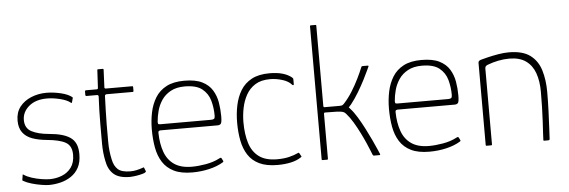

<svg xmlns="http://www.w3.org/2000/svg" viewBox="-47 -854 2980 1005"><g transform="rotate(-5 1443.0 -351.5)"><path d="M41 -60Q41 -62 42.5 -62Q44 -62 46 -60Q62 -49 87 -41Q112 -33 137.5 -29Q163 -25 180 -25Q214 -25 244.5 -37Q275 -49 294 -75Q313 -101 313 -142Q313 -189 281 -207Q249 -225 181 -231Q139 -235 107 -246.5Q75 -258 57 -282Q39 -306 39 -345Q39 -388 61.5 -417Q84 -446 121.5 -461.5Q159 -477 202 -477Q237 -477 276 -468Q315 -459 336 -442Q337 -441 337 -440Q337 -439 337 -437L331 -415Q329 -410 324 -415Q307 -429 270.5 -438Q234 -447 202 -447Q142 -447 107 -417Q72 -387 72 -345Q72 -302 106 -284Q140 -266 198 -261Q234 -258 261.5 -250.5Q289 -243 308 -230Q327 -217 336.5 -195.5Q346 -174 346 -142Q346 -100 331 -72Q316 -44 290.5 -27Q265 -10 234.5 -2.5Q204 5 173 5Q160 5 135 1Q110 -3 84 -10.5Q58 -18 41 -28Q38 -30 37 -31Q36 -32 37 -35Z M600 0Q542 0 514 -25Q486 -50 478 -96Q469 -139 469 -187Q469 -235 469 -287Q469 -324 470 -360.5Q471 -397 473 -433Q473 -442 465 -442H408Q407 -442 405.5 -444Q404 -446 404 -446V-468Q404 -468 405.5 -470Q407 -472 408 -472H465Q469 -472 471 -473.5Q473 -475 473 -480L478 -572Q478 -576 481 -576H507Q509 -576 510 -575Q511 -574 511 -572L507 -481Q506 -477 508 -474.5Q510 -472 514 -472H653Q655 -472 656 -471Q657 -470 657 -468V-446Q657 -446 656 -444Q655 -442 653 -442H514Q512 -442 509 -440Q506 -438 506 -433Q505 -396 503.5 -358.5Q502 -321 502 -283Q502 -239 502 -192Q502 -145 512 -100Q519 -65 539 -47Q559 -29 605 -29Q621 -29 637 -32.5Q653 -36 670 -42Q674 -44 675.5 -43.5Q677 -43 678 -40L684 -25Q686 -21 684 -19Q682 -17 677 -14Q667 -10 650.5 -6.5Q634 -3 619.5 -1.5Q605 0 600 0Z M735 -237Q735 -284 744 -327Q753 -370 774 -404Q795 -438 832 -457.5Q869 -477 926 -477Q985 -477 1020 -459.5Q1055 -442 1073 -412.5Q1091 -383 1097 -347.5Q1103 -312 1103 -276Q1103 -242 1097 -235.5Q1091 -229 1080 -229H779Q778 -229 773 -227.5Q768 -226 768 -216Q769 -160 784.5 -116.5Q800 -73 835 -49Q870 -25 927 -25Q961 -25 1001 -32Q1041 -39 1072 -55Q1077 -58 1080.5 -58.5Q1084 -59 1086 -55L1093 -41Q1094 -39 1093.5 -37.5Q1093 -36 1090 -34Q1059 -15 1016 -5Q973 5 927 5Q868 5 830.5 -13.5Q793 -32 772 -65Q751 -98 743 -142Q735 -186 735 -237ZM1069 -281Q1069 -322 1058.5 -360Q1048 -398 1017.5 -422.5Q987 -447 926 -447Q882 -447 852 -430.5Q822 -414 804.5 -388Q787 -362 779 -332Q771 -302 769 -275Q769 -268 770.5 -264.5Q772 -261 781 -261H1048Q1059 -261 1064 -264.5Q1069 -268 1069 -281Z M1375 5Q1317 5 1279.5 -13Q1242 -31 1221 -63.5Q1200 -96 1191.5 -139.5Q1183 -183 1183 -234Q1183 -281 1192 -324.5Q1201 -368 1222 -402.5Q1243 -437 1280 -457Q1317 -477 1374 -477Q1414 -477 1443 -468.5Q1472 -460 1491 -444Q1495 -440 1495.5 -438.5Q1496 -437 1496 -432V-409Q1496 -404 1493 -404Q1490 -404 1487 -407Q1471 -426 1438.5 -436Q1406 -446 1374 -446Q1327 -446 1296.5 -427Q1266 -408 1248.5 -376.5Q1231 -345 1223.5 -307.5Q1216 -270 1216 -233Q1216 -171 1230.5 -124Q1245 -77 1280 -51Q1315 -25 1375 -25Q1411 -25 1438 -31.5Q1465 -38 1486 -48Q1490 -51 1493 -47L1502 -31Q1504 -28 1502.5 -26.5Q1501 -25 1499 -24Q1477 -9 1445 -2Q1413 5 1375 5Z M1607 -4V-704Q1607 -708 1611 -708H1636Q1640 -708 1640 -704V-281Q1640 -279 1641 -277Q1642 -275 1646 -275Q1666 -275 1685 -275Q1704 -275 1723 -275Q1733 -275 1738 -276.5Q1743 -278 1750 -286Q1773 -311 1793 -343Q1813 -375 1829 -407.5Q1845 -440 1855 -465Q1857 -470 1858.5 -471Q1860 -472 1863 -472H1889Q1892 -472 1893.5 -471Q1895 -470 1893 -466Q1893 -466 1884.5 -447.5Q1876 -429 1861 -399.5Q1846 -370 1826.5 -337.5Q1807 -305 1785 -277Q1781 -273 1778 -269.5Q1775 -266 1772 -262Q1774 -261 1776 -259Q1778 -257 1779 -255Q1796 -237 1814 -207.5Q1832 -178 1849.5 -144Q1867 -110 1881 -80Q1895 -50 1903.5 -30Q1912 -10 1913 -8Q1917 0 1910 0Q1907 0 1903.5 0Q1900 0 1896.5 0Q1893 0 1889.5 0Q1886 0 1883 0Q1879 0 1878 -0.5Q1877 -1 1874 -7Q1874 -7 1867.5 -23.5Q1861 -40 1849.5 -66.5Q1838 -93 1823 -123Q1808 -153 1791 -181.5Q1774 -210 1756 -230Q1750 -238 1740.5 -241.5Q1731 -245 1710 -246Q1689 -247 1646 -247Q1640 -247 1640 -240V-4Q1640 0 1636 0H1611Q1607 0 1607 -4Z M1981 -237Q1981 -284 1990 -327Q1999 -370 2020 -404Q2041 -438 2078 -457.5Q2115 -477 2172 -477Q2231 -477 2266 -459.5Q2301 -442 2319 -412.5Q2337 -383 2343 -347.5Q2349 -312 2349 -276Q2349 -242 2343 -235.5Q2337 -229 2326 -229H2025Q2024 -229 2019 -227.5Q2014 -226 2014 -216Q2015 -160 2030.5 -116.5Q2046 -73 2081 -49Q2116 -25 2173 -25Q2207 -25 2247 -32Q2287 -39 2318 -55Q2323 -58 2326.5 -58.5Q2330 -59 2332 -55L2339 -41Q2340 -39 2339.5 -37.5Q2339 -36 2336 -34Q2305 -15 2262 -5Q2219 5 2173 5Q2114 5 2076.5 -13.5Q2039 -32 2018 -65Q1997 -98 1989 -142Q1981 -186 1981 -237ZM2315 -281Q2315 -322 2304.5 -360Q2294 -398 2263.5 -422.5Q2233 -447 2172 -447Q2128 -447 2098 -430.5Q2068 -414 2050.5 -388Q2033 -362 2025 -332Q2017 -302 2015 -275Q2015 -268 2016.5 -264.5Q2018 -261 2027 -261H2294Q2305 -261 2310 -264.5Q2315 -268 2315 -281Z M2473 0Q2469 0 2469 -4Q2469 -112 2469 -220Q2469 -328 2469 -436Q2469 -440 2471.5 -444Q2474 -448 2483 -451Q2497 -455 2522 -461Q2547 -467 2576.5 -472Q2606 -477 2631 -477Q2704 -477 2743.5 -447.5Q2783 -418 2798.5 -367Q2814 -316 2814 -253Q2814 -202 2812 -151.5Q2810 -101 2808 -62Q2806 -23 2805 -5Q2804 -2 2802.5 -1Q2801 0 2796 0H2778Q2774 0 2772.5 -1.5Q2771 -3 2772 -7Q2772 -15 2773.5 -40Q2775 -65 2777 -100.5Q2779 -136 2780 -177Q2781 -218 2781 -257Q2781 -313 2766 -355Q2751 -397 2718 -420.5Q2685 -444 2631 -444Q2602 -444 2572.5 -438Q2543 -432 2520 -423Q2515 -422 2508.5 -417.5Q2502 -413 2502 -402Q2502 -336 2502 -269.5Q2502 -203 2502 -136.5Q2502 -70 2502 -4Q2502 0 2498 0Z"/></g></svg>

Font: Glory Thin
Style: Regular
Weight: 100
Designer: Robert Leuschke
Foundry: Robert Leuschke
Version: Version 1.011